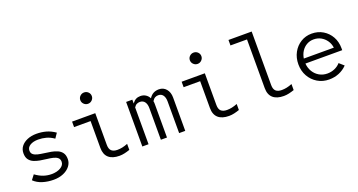

<svg xmlns="http://www.w3.org/2000/svg" viewBox="-43 -1347 3687 1976"><g transform="rotate(-20 1800.0 -359.0)"><path d="M295 10Q230 10 174 -7.5Q118 -25 80 -62L119 -113Q166 -79 208 -65.5Q250 -52 293 -52Q354 -52 393.5 -76Q433 -100 433 -137Q433 -166 414.5 -181.5Q396 -197 366 -204Q336 -211 299.5 -215Q263 -219 226.5 -225.5Q190 -232 160 -245Q130 -258 111.5 -283.5Q93 -309 93 -352Q93 -395 117.5 -427Q142 -459 186 -477.5Q230 -496 286 -496Q341 -496 390.5 -482.5Q440 -469 489 -435L453 -382Q412 -411 369.5 -422.5Q327 -434 283 -434Q228 -434 194 -413Q160 -392 160 -357Q160 -329 178.5 -314Q197 -299 227.5 -292Q258 -285 294.5 -280.5Q331 -276 367.5 -269.5Q404 -263 434.5 -249.5Q465 -236 483.5 -210.5Q502 -185 502 -141Q502 -99 475 -64.5Q448 -30 401 -10Q354 10 295 10Z M893 -604Q867 -604 848.5 -622.5Q830 -641 830 -666Q830 -692 848.5 -710Q867 -728 893 -728Q919 -728 937.5 -710Q956 -692 956 -666Q956 -641 937.5 -622.5Q919 -604 893 -604ZM1015 10Q938 10 897 -26Q856 -62 856 -134V-428H675V-488H929V-141Q929 -95 951 -75Q973 -55 1016 -55Q1042 -55 1069 -60.5Q1096 -66 1129 -79V-13Q1100 -3 1071.5 3.5Q1043 10 1015 10Z M1267 0V-488H1335V-446Q1353 -472 1374.5 -483.5Q1396 -495 1424 -495Q1456 -495 1481 -479.5Q1506 -464 1520 -436Q1540 -467 1566.5 -481Q1593 -495 1627 -495Q1676 -495 1706.5 -459Q1737 -423 1737 -365V0H1670V-347Q1670 -390 1652 -415Q1634 -440 1600 -440Q1581 -440 1565 -431.5Q1549 -423 1534 -399Q1536 -391 1536.5 -382.5Q1537 -374 1537 -365V0H1470V-347Q1470 -390 1451.5 -415Q1433 -440 1398 -440Q1381 -440 1365 -432.5Q1349 -425 1335 -403V0Z M2093 -604Q2067 -604 2048.5 -622.5Q2030 -641 2030 -666Q2030 -692 2048.5 -710Q2067 -728 2093 -728Q2119 -728 2137.5 -710Q2156 -692 2156 -666Q2156 -641 2137.5 -622.5Q2119 -604 2093 -604ZM2215 10Q2138 10 2097 -26Q2056 -62 2056 -134V-428H1875V-488H2129V-141Q2129 -95 2151 -75Q2173 -55 2216 -55Q2242 -55 2269 -60.5Q2296 -66 2329 -79V-13Q2300 -3 2271.5 3.5Q2243 10 2215 10Z M2815 10Q2738 10 2697 -26Q2656 -62 2656 -134V-667H2475V-727H2729V-141Q2729 -95 2751 -75Q2773 -55 2816 -55Q2842 -55 2869 -60.5Q2896 -66 2929 -79V-13Q2900 -3 2871.5 3.5Q2843 10 2815 10Z M3312 10Q3242 10 3186 -23.5Q3130 -57 3097.5 -114.5Q3065 -172 3065 -244Q3065 -316 3096 -373Q3127 -430 3180.5 -463Q3234 -496 3300 -496Q3369 -496 3423 -463.5Q3477 -431 3508 -375.5Q3539 -320 3539 -250V-228H3136Q3140 -178 3164 -138.5Q3188 -99 3227.5 -76.5Q3267 -54 3315 -54Q3358 -54 3395.5 -70.5Q3433 -87 3458 -116L3509 -71Q3470 -31 3420 -10.5Q3370 10 3312 10ZM3138 -282H3467Q3461 -326 3437.5 -360Q3414 -394 3378.5 -413.5Q3343 -433 3299 -433Q3258 -433 3224 -414Q3190 -395 3167.5 -361Q3145 -327 3138 -282Z"/></g></svg>

Font: Red Hat Mono
Style: Regular
Weight: 400
Designer: Pentagram, MCKL
Foundry: Pentagram, MCKL
Version: Version 1.023